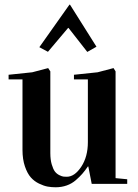

<svg xmlns="http://www.w3.org/2000/svg" viewBox="-20 -794 598 829"><path d="M17.1 -451.2V-471.2L119.1 -481.9L188 -500L197.3 -485.8V-133.3Q197.3 -104.5 203.4 -84Q209.5 -63.5 217 -53.5Q224.6 -43.5 236.1 -37.8Q247.6 -32.2 253.9 -31.5Q260.3 -30.8 268.1 -30.8Q302.2 -30.8 330.8 -74Q359.4 -117.2 359.4 -180.2V-451.2H299.3V-471.2L401.4 -481.9L470.2 -500L479 -485.8V-24.9L529.3 -20V0H376L361.3 -75.2H359.4Q346.7 -56.6 335.4 -43.7Q324.2 -30.8 307.1 -15.9Q290 -1 267.8 6.8Q245.6 14.6 220.2 14.6Q202.6 14.6 186 11.7Q169.4 8.8 148.7 -1.2Q127.9 -11.2 113 -28.1Q98.1 -44.9 87.6 -75.4Q77.1 -106 77.1 -147V-451.2ZM149.9 -590.3 279.8 -773.9H282.2L396.5 -592.3L356.9 -569.8L275.9 -673.3H273.9L187 -570.3Z"/></svg>

Font: Vidaloka 
Style: Regular
Weight: 400
Designer: Cyreal (www.cyreal.org)
Foundry: Cyreal (www.cyreal.org)
Version: Version 1.011